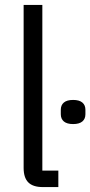

<svg xmlns="http://www.w3.org/2000/svg" viewBox="-20 -760 367 780"><path d="M217 0H154Q114 0 95 -19Q76 -38 76 -78V-740H152V-67H217ZM277 -256Q252 -256 239.5 -266.5Q227 -277 227 -296V-314Q227 -333 239.5 -343.5Q252 -354 277 -354Q302 -354 314.5 -343.5Q327 -333 327 -314V-296Q327 -277 314.5 -266.5Q302 -256 277 -256Z"/></svg>

Font: IBM Plex Sans Condensed
Style: Regular
Weight: 400
Width: 3
Designer: Mike Abbink, Paul van der Laan, Pieter van Rosmalen
Foundry: Bold Monday
Version: Version 3.201